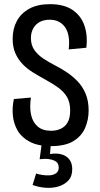

<svg xmlns="http://www.w3.org/2000/svg" viewBox="-20 -692 484 925"><path d="M225 12Q164 12 124.5 -8.5Q85 -29 65.5 -62Q46 -95 42 -135Q38 -175 47 -215L129 -222Q122 -176 129.5 -140Q137 -104 161 -83Q185 -62 226 -62Q251 -62 271.5 -71Q292 -80 305 -101Q318 -122 318 -159Q318 -198 303.5 -223.5Q289 -249 261 -269.5Q233 -290 194 -311Q165 -327 137.5 -344Q110 -361 88.5 -383.5Q67 -406 54 -435.5Q41 -465 41 -505Q41 -553 61 -590.5Q81 -628 121 -650Q161 -672 221 -672Q287 -672 328 -645Q369 -618 386 -571Q403 -524 396 -462L311 -454Q315 -487 311 -513.5Q307 -540 295 -558.5Q283 -577 264 -587Q245 -597 220 -597Q191 -597 171 -586Q151 -575 140 -555Q129 -535 129 -509Q129 -473 147 -449Q165 -425 191.5 -408Q218 -391 245 -377Q273 -363 301.5 -344Q330 -325 354 -300Q378 -275 392.5 -240.5Q407 -206 407 -160Q407 -114 389.5 -74.5Q372 -35 332.5 -11.5Q293 12 225 12ZM137 199 154 144Q166 148 184.5 151Q203 154 221 152.5Q239 151 251 142Q263 133 263 115Q263 105 258.5 96.5Q254 88 243.5 82.5Q233 77 215.5 74.5Q198 72 171 75L183 -15H226L221 50Q252 45 276 51.5Q300 58 314 76Q328 94 328 123Q328 158 309 178Q290 198 261 206.5Q232 215 199 212.5Q166 210 137 199Z"/></svg>

Font: Bricolage Grotesque 24pt Condensed
Style: Regular
Weight: 400
Width: 3
Designer: Mathieu Triay
Foundry: Atelier Triay
Version: Version 1.001;gftools[0.9.33.dev8+g029e19f]